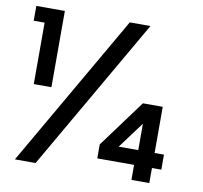

<svg xmlns="http://www.w3.org/2000/svg" viewBox="-78 -784 917 868"><g transform="rotate(10 380.5 -350.0)"><path d="M70 -350V-632H20V-700H151V-350ZM45 0 449 -700H544L140 0ZM580 0V-69H411V-133L571 -350H662V-138H705V-69H662V0ZM497 -138H587V-259Z"/></g></svg>

Font: Envelope Sans Variable
Style: Regular
Weight: 500
Designer: Andreas Rasmussen / Norman Anderson
Foundry: mail.de GmbH
Version: Version 1.150